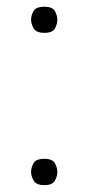

<svg xmlns="http://www.w3.org/2000/svg" viewBox="-20 -534 273 564"><path d="M110.4 -437.5Q86.4 -437.5 78.9 -450.7Q71.3 -463.9 71.3 -476.1Q71.3 -488.3 78.4 -501.2Q85.4 -514.2 110.4 -514.2Q134.3 -514.2 141.4 -501.2Q148.4 -488.3 148.4 -476.1Q148.4 -463.4 141.4 -450.4Q134.3 -437.5 110.4 -437.5ZM110.4 9.8Q86.4 9.8 78.9 -3.4Q71.3 -16.6 71.3 -28.8Q71.3 -41.5 78.4 -54.4Q85.4 -67.4 110.4 -67.4Q134.3 -67.4 141.4 -54.4Q148.4 -41.5 148.4 -28.8Q148.4 -16.6 141.4 -3.4Q134.3 9.8 110.4 9.8Z"/></svg>

Font: Comme Thin
Style: Regular
Weight: 250
Version: Version 1.000;gftools[0.9.27]